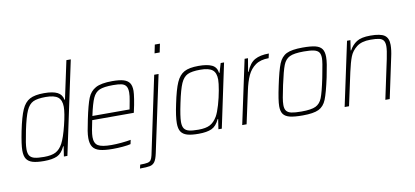

<svg xmlns="http://www.w3.org/2000/svg" viewBox="-81 -1028 3260 1510"><g transform="rotate(-10 1548.5 -273.0)"><path d="M42 -103Q42 -150 63 -255Q86 -367 110 -421Q134 -475 174 -496.5Q214 -518 288 -518Q358 -518 394.5 -499.5Q431 -481 438 -439H442L507 -743H542L384 0H356L368 -80H364Q340 -27 302 -9.5Q264 8 197 8Q139 8 106 -2Q73 -12 57.5 -35.5Q42 -59 42 -103ZM352 -101Q376 -146 399.5 -241Q423 -336 423 -385Q423 -439 393.5 -462.5Q364 -486 296 -486Q229 -486 195.5 -470Q162 -454 141 -407Q120 -360 98 -255Q86 -196 81 -163Q76 -130 76 -107Q76 -72 88.5 -54.5Q101 -37 127.5 -30.5Q154 -24 202 -24Q263 -24 296 -41.5Q329 -59 352 -101Z M570 -109Q570 -134 575 -166Q580 -198 592 -254Q616 -369 636 -419.5Q656 -470 700 -494Q744 -518 833 -518Q891 -518 923.5 -508Q956 -498 970.5 -476Q985 -454 985 -414Q985 -394 978 -348.5Q971 -303 960 -256L957 -243H625Q616 -203 610 -168Q604 -133 604 -111Q604 -61 634 -42.5Q664 -24 741 -24Q777 -24 820.5 -28Q864 -32 896 -38L889 -5Q866 1 825.5 4.5Q785 8 747 8Q680 8 642 -2.5Q604 -13 587 -38.5Q570 -64 570 -109ZM929 -275 933 -296Q934 -303 941.5 -342Q949 -381 949 -407Q949 -441 937 -458Q925 -475 901 -480.5Q877 -486 834 -486Q760 -486 725.5 -471Q691 -456 672 -414.5Q653 -373 632 -275Z M1199 -675 1213 -743H1254L1240 -675ZM1036 110 1167 -510H1202L1072 100Q1062 147 1047.5 167Q1033 187 1008.5 192Q984 197 929 197L936 167Q976 167 994.5 163Q1013 159 1021.5 147.5Q1030 136 1036 110Z M1276 -103Q1276 -158 1297 -255Q1320 -367 1344 -421Q1368 -475 1407.5 -496.5Q1447 -518 1522 -518Q1592 -518 1629 -500Q1666 -482 1672 -436H1676L1698 -510H1725L1617 0H1590L1602 -80H1598Q1574 -27 1536 -9.5Q1498 8 1431 8Q1373 8 1340 -2Q1307 -12 1291.5 -35.5Q1276 -59 1276 -103ZM1586 -101Q1603 -131 1619.5 -187.5Q1636 -244 1646 -300.5Q1656 -357 1656 -385Q1656 -440 1627 -463Q1598 -486 1530 -486Q1462 -486 1428.5 -470Q1395 -454 1374.5 -407.5Q1354 -361 1332 -255Q1310 -151 1310 -107Q1310 -72 1322.5 -54.5Q1335 -37 1361 -30.5Q1387 -24 1435 -24Q1495 -24 1528 -41.5Q1561 -59 1586 -101Z M1889 -510H1916L1898 -404H1902Q1929 -471 1971.5 -494.5Q2014 -518 2084 -518L2076 -482Q2011 -482 1970.5 -453.5Q1930 -425 1908 -377.5Q1886 -330 1871 -259L1815 0H1780Z M2092 -95Q2092 -142 2116 -254Q2141 -374 2162 -425.5Q2183 -477 2224.5 -497.5Q2266 -518 2353 -518Q2419 -518 2455 -509Q2491 -500 2507 -477.5Q2523 -455 2523 -413Q2523 -388 2517.5 -352.5Q2512 -317 2499 -254Q2473 -134 2452.5 -83Q2432 -32 2390.5 -12Q2349 8 2262 8Q2196 8 2160 -1Q2124 -10 2108 -32Q2092 -54 2092 -95ZM2464 -254Q2468 -272 2469 -280Q2489 -377 2489 -410Q2489 -441 2477 -457Q2465 -473 2437 -479.5Q2409 -486 2357 -486Q2279 -486 2244 -469Q2209 -452 2192 -408.5Q2175 -365 2151 -254Q2138 -193 2132 -158Q2126 -123 2126 -99Q2126 -68 2138.5 -52Q2151 -36 2178.5 -30Q2206 -24 2258 -24Q2337 -24 2372 -41Q2407 -58 2424 -100.5Q2441 -143 2464 -254Z M2707 -510H2734L2722 -430H2726Q2748 -471 2784.5 -494.5Q2821 -518 2894 -518Q2975 -518 3007 -495.5Q3039 -473 3039 -419Q3039 -376 3026 -320L2958 0H2923L2990 -315Q3004 -382 3004 -414Q3004 -444 2993 -459.5Q2982 -475 2958 -480.5Q2934 -486 2889 -486Q2818 -486 2778.5 -455Q2739 -424 2722.5 -380.5Q2706 -337 2690 -264L2633 0H2598Z"/></g></svg>

Font: Saira Semi Condensed Thin
Style: Italic
Weight: 100
Width: 4
Italic angle: -12°
Designer: Hector Gatti with collaboration of the Omnibus-Type team
Foundry: Omnibus-Type
Version: Version 1.001; ttfautohint (v1.8)